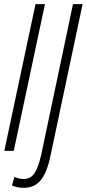

<svg xmlns="http://www.w3.org/2000/svg" viewBox="-20 -734 422 934"><path d="M1 0 152.8 -713.9H198.7L46.9 0ZM94.7 179.7Q77.1 179.7 63 176.3Q48.8 172.9 38.1 168L50.3 126.5Q72.3 136.7 95.2 136.7Q129.4 136.7 147.9 108.6Q166.5 80.6 180.7 18.1L335 -713.9H381.8L224.6 28.3Q208 106.9 177.7 143.3Q147.5 179.7 94.7 179.7Z"/></svg>

Font: Open Sans Condensed Light
Style: Italic
Weight: 300
Width: 3
Italic angle: -12°
Designer: Monotype Design Team
Foundry: Monotype Imaging Inc.
Version: Version 3.000; ttfautohint (v1.8.4)